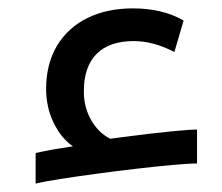

<svg xmlns="http://www.w3.org/2000/svg" viewBox="-20 -429 530 458"><path d="M65 -64Q87 -69 110 -73Q133 -77 154 -80Q126 -99 108 -136Q90 -173 90 -217Q90 -276 116 -320Q142 -363 188.5 -386Q235 -409 297 -409Q368 -409 418 -380L396 -305Q346 -331 299 -331Q241 -331 210.5 -300.5Q180 -270 180 -211Q180 -173 197.5 -142.5Q215 -112 243 -98L265 -101Q341 -111 387.5 -115.5Q434 -120 450 -120V-39Q430 -39 391.5 -35.5Q353 -32 305.5 -26.5Q258 -21 210 -14.5Q162 -8 123.5 -2Q85 4 65 9Z"/></svg>

Font: Noto Kufi Arabic
Style: Regular
Weight: 400
Designer: Monotype Design Team, David Williams, Khaled Hosny
Foundry: Google LLC
Version: Version 2.109; ttfautohint (v1.8.4.7-5d5b)